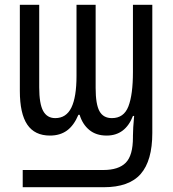

<svg xmlns="http://www.w3.org/2000/svg" viewBox="-20 -557 722 803"><path d="M75 154H412Q476 154 506 123.5Q536 93 536 18V11Q536 -19 541 -72H536Q504 10 426 10Q382 10 353.5 -13.5Q325 -37 313 -77H308Q289 -32 260 -11Q231 10 189 10Q125 10 94 -36Q63 -82 63 -177V-537H144V-192Q144 -123 160.5 -93Q177 -63 211 -63Q257 -63 278.5 -107Q300 -151 300 -240V-537H380V-189Q380 -121 396 -92Q412 -63 448 -63Q498 -63 517 -112Q536 -161 536 -256V-537H617V-1Q617 115 568.5 170.5Q520 226 414 226H75Z"/></svg>

Font: Noto Sans UI Cond
Style: Regular
Weight: 400
Width: 3
Designer: Monotype Design Team
Foundry: Monotype Imaging Inc.
Version: Version 1.001